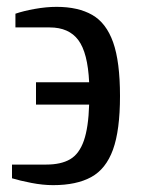

<svg xmlns="http://www.w3.org/2000/svg" viewBox="-20 -530 415 560"><path d="M135 10Q105 10 71.5 3.5Q38 -3 15 -10V-50H115Q158 -50 184.5 -65.5Q211 -81 224.5 -119.5Q238 -158 240 -225H85V-290H240Q236 -376 208.5 -413Q181 -450 125 -450H25V-490Q48 -498 81.5 -504Q115 -510 145 -510Q208 -510 249 -486.5Q290 -463 310 -406.5Q330 -350 330 -250Q330 -150 309.5 -93.5Q289 -37 246 -13.5Q203 10 135 10Z"/></svg>

Font: Cuprum
Style: Regular
Weight: 400
Designer: Jovanny Lemonad
Foundry: Jovanny Lemonad
Version: Version 3.000